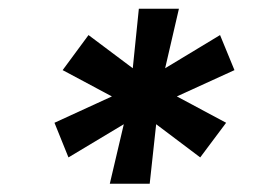

<svg xmlns="http://www.w3.org/2000/svg" viewBox="-20 -748 591 449"><path d="M236.8 -318.4 269.5 -457.5 140.1 -379.9 107.4 -460.9 241.7 -522.5 126.5 -584 187 -666 290.5 -588.4 304.7 -727.5H398.4L366.2 -588.4L494.6 -666L528.3 -584L393.6 -522.5L508.8 -460.9L448.2 -379.9L345.2 -457.5L330.1 -318.4Z"/></svg>

Font: Inter 20pt
Style: Bold Italic
Weight: 700
Italic angle: -9.3988°
Version: Version 4.001;git-66647c0bb